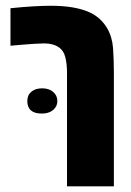

<svg xmlns="http://www.w3.org/2000/svg" viewBox="-20 -660 465 680"><path d="M217.3 0V-402.3Q217.3 -433.6 211.4 -457Q205.6 -480.5 189.5 -491.7Q168.9 -506.3 136.7 -506.3Q125 -506.3 102.3 -504.9Q79.6 -503.4 56.2 -501.5Q32.7 -499.5 17.1 -498V-630.9Q60.5 -635.3 97.2 -637.5Q133.8 -639.6 159.7 -639.6Q203.1 -639.6 237.3 -633.8Q271.5 -627.9 296.4 -616.7Q336.4 -598.6 358.9 -561Q377.4 -529.8 380.4 -489.5Q383.3 -449.2 383.3 -401.9V0ZM128.4 -257.8Q76.7 -257.8 76.7 -302.2Q76.7 -323.2 91.1 -335.2Q105.5 -347.2 129.4 -347.2Q153.3 -347.2 168.2 -334.5Q183.1 -321.8 183.1 -302.2Q183.1 -282.7 168 -270.3Q152.8 -257.8 128.4 -257.8Z"/></svg>

Font: Open Sans Condensed ExtraBold
Style: Regular
Weight: 800
Width: 3
Designer: Monotype Design Team
Foundry: Monotype Imaging Inc.
Version: Version 3.000; ttfautohint (v1.8.4)